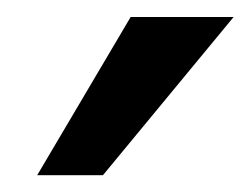

<svg xmlns="http://www.w3.org/2000/svg" viewBox="-20 -770 295 226"><path d="M23.8 -563.8 133.8 -750H255L101.2 -563.8Z"/></svg>

Font: Now Alt Medium
Style: Regular
Weight: 500
Designer: Alfredo Marco Pradil
Foundry: Alfredo Marco Pradil
Version: Version 1.002;PS 001.002;hotconv 1.0.88;makeotf.lib2.5.64775